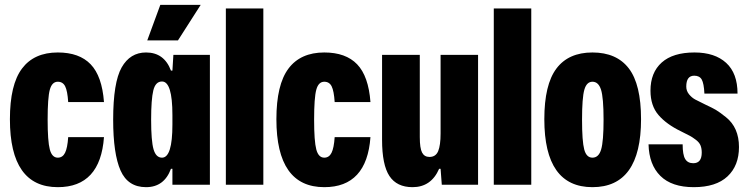

<svg xmlns="http://www.w3.org/2000/svg" viewBox="-20 -764 3090 794"><path d="M219 10Q21 10 21 -271Q21 -414 71 -480.5Q121 -547 219 -547Q308 -547 355 -498Q402 -449 410 -342H262Q259 -388 249.5 -407Q240 -426 219 -426Q195 -426 186 -393Q177 -360 177 -269Q177 -180 186 -146Q195 -112 219 -112Q239 -112 249 -132Q259 -152 262 -197H410Q395 10 219 10Z M589 -597 643 -744H810L716 -597ZM448 -269Q448 -423 483 -485Q518 -547 584 -547Q659 -547 687 -472H693L697 -537H848V0H693V-66H687Q659 10 584 10Q509 10 478.5 -59Q448 -128 448 -269ZM650 -112Q693 -112 693 -249V-288Q693 -427 650 -427Q623 -427 614 -390Q605 -353 605 -269Q605 -181 615 -146.5Q625 -112 650 -112Z M914 0V-729H1069V0Z M1321 10Q1123 10 1123 -271Q1123 -414 1173 -480.5Q1223 -547 1321 -547Q1410 -547 1457 -498Q1504 -449 1512 -342H1364Q1361 -388 1351.5 -407Q1342 -426 1321 -426Q1297 -426 1288 -393Q1279 -360 1279 -269Q1279 -180 1288 -146Q1297 -112 1321 -112Q1341 -112 1351 -132Q1361 -152 1364 -197H1512Q1497 10 1321 10Z M1686 10Q1621 10 1590.5 -36Q1560 -82 1560 -186V-537H1716V-197Q1716 -151 1725.5 -133Q1735 -115 1756 -115Q1782 -115 1792 -139Q1802 -163 1802 -212V-537H1957V0H1807L1802 -66H1796Q1763 10 1686 10Z M2022 0V-729H2177V0Z M2430 10Q2231 10 2231 -271Q2231 -414 2281 -480.5Q2331 -547 2430 -547Q2530 -547 2580.5 -481Q2631 -415 2631 -271Q2631 10 2430 10ZM2430 -112Q2456 -112 2466 -146Q2476 -180 2476 -269Q2476 -360 2465.5 -393Q2455 -426 2430 -426Q2406 -426 2396.5 -393Q2387 -360 2387 -269Q2387 -180 2396 -146Q2405 -112 2430 -112Z M2849 10Q2758 10 2711 -36.5Q2664 -83 2662 -167H2803Q2803 -124 2813.5 -106.5Q2824 -89 2847 -89Q2882 -89 2882 -133Q2882 -150 2877 -162.5Q2872 -175 2857.5 -186Q2843 -197 2832.5 -202.5Q2822 -208 2796 -221Q2736 -250 2703 -288.5Q2670 -327 2670 -389Q2670 -464 2716.5 -505.5Q2763 -547 2852 -547Q2936 -547 2983 -504Q3030 -461 3030 -377H2893Q2891 -419 2882 -435Q2873 -451 2851 -451Q2818 -451 2818 -406Q2818 -388 2829.5 -374Q2841 -360 2855 -352.5Q2869 -345 2898 -331Q2926 -318 2940.5 -309.5Q2955 -301 2982 -279.5Q3009 -258 3022.5 -227Q3036 -196 3036 -156Q3036 -79 2988.5 -34.5Q2941 10 2849 10Z"/></svg>

Font: Mona Sans Condensed ExtraBold
Style: Regular
Weight: 800
Width: 3
Designer: Deni Anggara
Foundry: GitHub
Version: Version 1.001;gftools[0.9.33]